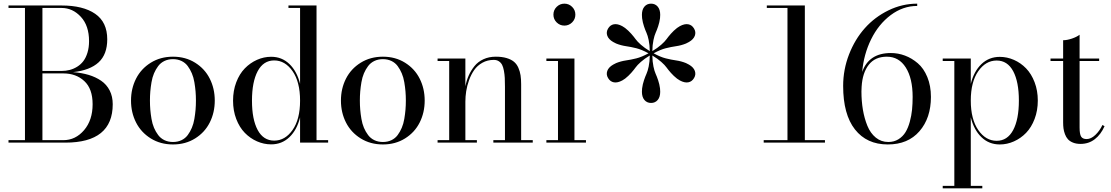

<svg xmlns="http://www.w3.org/2000/svg" viewBox="-20 -780 6076 1050"><path d="M337 0H26.5V-13.5H116.5V-736.5H26.5V-750H316.5Q434.5 -750 500.5 -704.5Q566.5 -659 566.5 -565Q566.5 -482.5 519.2 -439Q472 -395.5 379 -385.5Q426 -382 464.5 -370.5Q503 -359 533 -338.5Q563 -318 579.8 -285.2Q596.5 -252.5 596.5 -210Q596.5 0 337 0ZM316.5 -736.5H212V-392H316.5Q340 -392 361.2 -397.5Q382.5 -403 402.2 -415.2Q422 -427.5 436 -446Q450 -464.5 458.5 -492.5Q467 -520.5 467 -555Q467 -639.5 422.2 -688Q377.5 -736.5 316.5 -736.5ZM326.5 -378.5H212V-13.5H326.5Q393 -13.5 439.8 -68.2Q486.5 -123 486.5 -210Q486.5 -294.5 441.2 -336.5Q396 -378.5 326.5 -378.5Z M724 -110.2Q696.5 -164.5 696.5 -230Q696.5 -295.5 724 -349.8Q751.5 -404 804.5 -437Q857.5 -470 926 -470Q994.5 -470 1047.2 -437Q1100 -404 1127.2 -349.8Q1154.5 -295.5 1154.5 -230Q1154.5 -164.5 1127.2 -110.2Q1100 -56 1047.2 -23Q994.5 10 926 10Q857.5 10 804.5 -23Q751.5 -56 724 -110.2ZM802 -279.8Q800 -256 800 -230Q800 -204 802 -180.2Q804 -156.5 808.5 -129.8Q813 -103 822.2 -81.2Q831.5 -59.5 845 -41.5Q858.5 -23.5 879.2 -13.5Q900 -3.5 926 -3.5Q952 -3.5 972.8 -13.5Q993.5 -23.5 1006.8 -41.5Q1020 -59.5 1029.2 -81.2Q1038.5 -103 1043 -129.8Q1047.5 -156.5 1049.5 -180.2Q1051.5 -204 1051.5 -230Q1051.5 -256 1049.5 -279.8Q1047.5 -303.5 1043 -330.2Q1038.5 -357 1029.2 -378.8Q1020 -400.5 1006.8 -418.5Q993.5 -436.5 972.8 -446.5Q952 -456.5 926 -456.5Q900 -456.5 879.2 -446.5Q858.5 -436.5 845 -418.5Q831.5 -400.5 822.2 -378.8Q813 -357 808.5 -330.2Q804 -303.5 802 -279.8Z M1774.5 -13.5V0H1621V-138Q1604 -69.5 1562.8 -30Q1521.5 9.5 1463 9.5Q1423 9.5 1385.5 -7Q1348 -23.5 1318.8 -53.5Q1289.5 -83.5 1272 -129.2Q1254.5 -175 1254.5 -229.5Q1254.5 -284 1272 -330Q1289.5 -376 1318.8 -406Q1348 -436 1385.5 -452.8Q1423 -469.5 1463 -469.5Q1521.5 -469.5 1562.8 -429.8Q1604 -390 1621 -321.5V-736.5H1557.5V-750H1711V-13.5ZM1621 -229.5Q1621 -332 1580 -390.8Q1539 -449.5 1479.5 -449.5Q1420.5 -449.5 1389.2 -390.8Q1358 -332 1358 -229.5Q1358 -127 1389.2 -69Q1420.5 -11 1479.5 -11Q1539 -11 1580 -69.2Q1621 -127.5 1621 -229.5Z M1872 -110.2Q1844.5 -164.5 1844.5 -230Q1844.5 -295.5 1872 -349.8Q1899.5 -404 1952.5 -437Q2005.5 -470 2074 -470Q2142.5 -470 2195.2 -437Q2248 -404 2275.2 -349.8Q2302.5 -295.5 2302.5 -230Q2302.5 -164.5 2275.2 -110.2Q2248 -56 2195.2 -23Q2142.5 10 2074 10Q2005.5 10 1952.5 -23Q1899.5 -56 1872 -110.2ZM1950 -279.8Q1948 -256 1948 -230Q1948 -204 1950 -180.2Q1952 -156.5 1956.5 -129.8Q1961 -103 1970.2 -81.2Q1979.5 -59.5 1993 -41.5Q2006.5 -23.5 2027.2 -13.5Q2048 -3.5 2074 -3.5Q2100 -3.5 2120.8 -13.5Q2141.5 -23.5 2154.8 -41.5Q2168 -59.5 2177.2 -81.2Q2186.5 -103 2191 -129.8Q2195.5 -156.5 2197.5 -180.2Q2199.5 -204 2199.5 -230Q2199.5 -256 2197.5 -279.8Q2195.5 -303.5 2191 -330.2Q2186.5 -357 2177.2 -378.8Q2168 -400.5 2154.8 -418.5Q2141.5 -436.5 2120.8 -446.5Q2100 -456.5 2074 -456.5Q2048 -456.5 2027.2 -446.5Q2006.5 -436.5 1993 -418.5Q1979.5 -400.5 1970.2 -378.8Q1961 -357 1956.5 -330.2Q1952 -303.5 1950 -279.8Z M2373 -13.5H2436.5V-446.5H2373V-460H2525V-308Q2531.5 -340.5 2543.5 -367.5Q2555.5 -394.5 2574.8 -418.5Q2594 -442.5 2624 -456.2Q2654 -470 2691.5 -470Q2725.5 -470 2750.5 -462.5Q2775.5 -455 2790.8 -442.2Q2806 -429.5 2814.8 -409.5Q2823.5 -389.5 2826.8 -368.2Q2830 -347 2830 -319V-13.5H2893.5V0H2678V-13.5H2741.5V-305.5Q2741.5 -334 2740.5 -353.5Q2739.5 -373 2735.8 -393.2Q2732 -413.5 2725.8 -425.5Q2719.5 -437.5 2708 -445Q2696.5 -452.5 2680.5 -452.5Q2646 -452.5 2618.2 -437Q2590.5 -421.5 2573.5 -397.2Q2556.5 -373 2545.2 -341.8Q2534 -310.5 2529.5 -281.2Q2525 -252 2525 -224V-13.5H2588V0H2373Z M3024.2 -657.5Q3006.5 -675 3006.5 -700Q3006.5 -725 3024.2 -742.5Q3042 -760 3066.5 -760Q3091 -760 3108.8 -742.5Q3126.5 -725 3126.5 -700Q3126.5 -675 3108.8 -657.5Q3091 -640 3066.5 -640Q3042 -640 3024.2 -657.5ZM2968 -13.5H3031.5V-446.5H2968V-460H3121.5V-13.5H3184.5V0H2968Z M3590.5 -278Q3590.5 -249.5 3576.8 -233.2Q3563 -217 3540.5 -217Q3518 -217 3504.2 -233.2Q3490.5 -249.5 3490.5 -278Q3490.5 -289.5 3491.5 -296.5Q3494.5 -319.5 3501.8 -341Q3509 -362.5 3515.5 -376.5Q3522 -390.5 3527.5 -416.5Q3533 -442.5 3533.5 -476.5Q3504.5 -459 3484.8 -441.5Q3465 -424 3456 -411.2Q3447 -398.5 3432 -381.5Q3417 -364.5 3398.5 -350Q3395.5 -347.5 3383 -340Q3357 -326 3337 -329.8Q3317 -333.5 3305.5 -353Q3294 -372 3301 -392Q3308 -412 3333 -426.5Q3343 -432.5 3349.5 -435Q3375.5 -445.5 3403.2 -449.5Q3431 -453.5 3460 -460.8Q3489 -468 3526.5 -488.5Q3489 -509 3460 -516.2Q3431 -523.5 3403.2 -527.5Q3375.5 -531.5 3349.5 -542Q3343 -544.5 3333 -550.5Q3308 -565 3301 -585Q3294 -605 3305.5 -624Q3317 -643.5 3337 -647.2Q3357 -651 3383 -637Q3395.5 -629.5 3398.5 -627Q3417 -612.5 3432 -595.5Q3447 -578.5 3456 -565.8Q3465 -553 3484.8 -535.5Q3504.5 -518 3533.5 -500.5Q3533 -534.5 3527.5 -560.5Q3522 -586.5 3515.5 -600.5Q3509 -614.5 3501.8 -636Q3494.5 -657.5 3491.5 -680.5Q3490.5 -687.5 3490.5 -699Q3490.5 -727.5 3504.2 -743.8Q3518 -760 3540.5 -760Q3563 -760 3576.8 -743.8Q3590.5 -727.5 3590.5 -699Q3590.5 -687.5 3589.5 -680.5Q3586.5 -657.5 3579.2 -636Q3572 -614.5 3565.5 -600.5Q3559 -586.5 3553.5 -560.5Q3548 -534.5 3547.5 -500.5Q3576.5 -518 3596.2 -535.5Q3616 -553 3625 -565.8Q3634 -578.5 3649 -595.5Q3664 -612.5 3682.5 -627Q3685.5 -629.5 3698 -637Q3724 -651 3744 -647.2Q3764 -643.5 3775.5 -624Q3787 -605 3780 -585Q3773 -565 3748 -550.5Q3738 -544.5 3731.5 -542Q3705.5 -531.5 3677.8 -527.5Q3650 -523.5 3621 -516.2Q3592 -509 3554.5 -488.5Q3592 -468 3621 -460.8Q3650 -453.5 3677.8 -449.5Q3705.5 -445.5 3731.5 -435Q3738 -432.5 3748 -426.5Q3773 -412 3780 -392Q3787 -372 3775.5 -353Q3764 -333.5 3744 -329.8Q3724 -326 3698 -340Q3685.5 -347.5 3682.5 -350Q3664 -364.5 3649 -381.5Q3634 -398.5 3625 -411.2Q3616 -424 3596.2 -441.5Q3576.5 -459 3547.5 -476.5Q3548 -442.5 3553.5 -416.5Q3559 -390.5 3565.5 -376.5Q3572 -362.5 3579.2 -341Q3586.5 -319.5 3589.5 -296.5Q3590.5 -289.5 3590.5 -278Z M4156.5 -13.5H4286.5V-736.5H4173.5V-750H4381.5V-13.5H4491.5V0H4156.5Z M5071 -250Q5071 -134.5 5008.2 -62.2Q4945.5 10 4835 10Q4720 10 4655.5 -72.2Q4591 -154.5 4591 -310Q4591 -399.5 4623.2 -482.5Q4655.5 -565.5 4709.8 -626.2Q4764 -687 4839 -723.5Q4914 -760 4996 -760V-747.5Q4918 -747.5 4851.2 -697.5Q4784.5 -647.5 4744 -565.2Q4703.5 -483 4695 -386.5Q4731.5 -490 4852 -490Q4891.5 -490 4929 -476Q4966.5 -462 4999 -434.2Q5031.5 -406.5 5051.2 -358.8Q5071 -311 5071 -250ZM4971 -250Q4971 -351.5 4933.5 -410.8Q4896 -470 4830 -470Q4765.5 -470 4731 -425.8Q4696.5 -381.5 4692 -305.5L4691 -280Q4691 -227 4699 -179.8Q4707 -132.5 4723.5 -92Q4740 -51.5 4769.5 -27.5Q4799 -3.5 4838 -3.5Q4869.5 -3.5 4893.5 -18.5Q4917.5 -33.5 4932 -57.2Q4946.5 -81 4955.5 -114.2Q4964.5 -147.5 4967.8 -180.2Q4971 -213 4971 -250Z M5135.5 236.5H5199V-446.5H5135.5V-460H5289V-321.5Q5306 -390 5347.2 -429.5Q5388.5 -469 5447.5 -469Q5487.5 -469 5525 -452.5Q5562.5 -436 5591.5 -406Q5620.5 -376 5638 -330.2Q5655.5 -284.5 5655.5 -230Q5655.5 -175.5 5638 -129.5Q5620.5 -83.5 5591.5 -53.5Q5562.5 -23.5 5525 -6.8Q5487.5 10 5447.5 10Q5388.5 10 5347.2 -29.8Q5306 -69.5 5289 -138.5V236.5H5352V250H5135.5ZM5430.5 -10Q5489.5 -10 5520.8 -68.8Q5552 -127.5 5552 -230Q5552 -332.5 5520.8 -390.8Q5489.5 -449 5430.5 -449Q5370.5 -449 5329.8 -390.5Q5289 -332 5289 -230Q5289 -128 5329.8 -69Q5370.5 -10 5430.5 -10Z M6020.5 -90Q6000.5 -44.5 5967.2 -18.8Q5934 7 5889 7Q5865.5 7 5847.8 -0.2Q5830 -7.5 5820 -18.8Q5810 -30 5804 -46.2Q5798 -62.5 5796 -77.5Q5794 -92.5 5794 -111V-446.5H5725V-460H5794V-560Q5815.5 -560 5842 -569Q5868.5 -578 5884 -590V-460H5991V-446.5H5884V-82.5Q5884 -46 5892.5 -32.8Q5901 -19.5 5922.5 -19.5Q5946.5 -19.5 5970.2 -42Q5994 -64.5 6009 -96.5Z"/></svg>

Font: Bodoni* 16pt
Style: Regular
Weight: 400
Version: Version 2.3